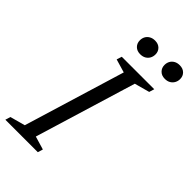

<svg xmlns="http://www.w3.org/2000/svg" viewBox="-280 -952 1033 1033"><g transform="rotate(45 237.0 -435.5)"><path d="M252.5 -630.5 176 -653 185.5 -682.5H432.5L423.5 -653L337.5 -629.5L162 -52L238 -29.5L229 0H-18L-9 -29.5L77 -53ZM245.5 -762Q221 -762 206.2 -776.8Q191.5 -791.5 191.5 -814Q191.5 -830 198.5 -842.8Q205.5 -855.5 219 -863.2Q232.5 -871 251 -871Q275.5 -871 290.2 -856.5Q305 -842 305 -819.5Q305 -803.5 298 -790.5Q291 -777.5 277.8 -769.8Q264.5 -762 245.5 -762ZM433 -762Q408.5 -762 393.8 -776.8Q379 -791.5 379 -814Q379 -830 386 -842.8Q393 -855.5 406.2 -863.2Q419.5 -871 438.5 -871Q463 -871 477.8 -856.5Q492.5 -842 492.5 -819.5Q492.5 -803.5 485.2 -790.5Q478 -777.5 465 -769.8Q452 -762 433 -762Z"/></g></svg>

Font: Newsreader 14pt
Style: Italic
Weight: 400
Italic angle: -17°
Designer: Hugues Gentile
Foundry: Production Type
Version: Version 1.003